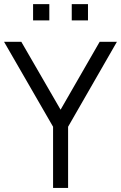

<svg xmlns="http://www.w3.org/2000/svg" viewBox="-20 -926 596 946"><path d="M413.5 -825.5V-905.5H333.5V-825.5ZM223 -825.5V-905.5H143V-825.5ZM315.5 0V-301.5L556 -720H471L278.5 -385.5L85 -720H0L241.5 -301.5V0Z"/></svg>

Font: Manrope
Style: Regular
Weight: 400
Designer: Mikhail Sharanda
Foundry: Mikhail Sharanda
Version: Version 4.505